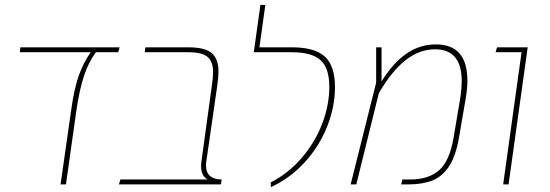

<svg xmlns="http://www.w3.org/2000/svg" viewBox="-20 -752 2245 783"><path d="M462 -539H371Q341 -498 322.5 -442.5Q304 -387 291 -298L249 0H227L270 -301Q282 -389 301 -443Q320 -497 350 -539H61L63 -559H468Z M820 -78Q820 -49 836.5 -34.5Q853 -20 884 -20L881 0H465L471 -20H827Q800 -34 800 -75Q800 -82 802 -98L844 -403Q849 -436 849 -457Q849 -501 826.5 -520Q804 -539 747 -539H570L573 -559H748Q816 -559 843.5 -535.5Q871 -512 871 -459Q871 -438 866 -403L821 -91Q820 -86 820 -78Z M1084 -8Q1155 -44 1209.5 -107Q1264 -170 1293.5 -246.5Q1323 -323 1323 -398Q1323 -474 1287.5 -506.5Q1252 -539 1169 -539H1015L1042 -732H1062L1038 -559H1171Q1264 -559 1305 -521Q1346 -483 1346 -397Q1346 -316 1314 -235.5Q1282 -155 1222.5 -90Q1163 -25 1085 11Z M1886 -424Q1886 -391 1880 -355L1852 -192Q1839 -116 1811.5 -74Q1784 -32 1743.5 -16Q1703 0 1646 0H1616L1621 -20H1652Q1728 -20 1771 -58Q1814 -96 1830 -192L1858 -358Q1863 -395 1863 -421Q1863 -551 1754 -551Q1691 -551 1634.5 -507Q1578 -463 1525 -372L1433 0H1410L1514 -415V-559H1536V-420Q1584 -497 1638.5 -534Q1693 -571 1757 -571Q1886 -571 1886 -424Z M2107 -539H2001L2007 -559H2132L2054 0H2032Z"/></svg>

Font: FiraGO Thin
Style: Italic
Weight: 100
Italic angle: -8°
Designer: bBox Type GmbH
Foundry: bBox Type GmbH
Version: Version 1.001